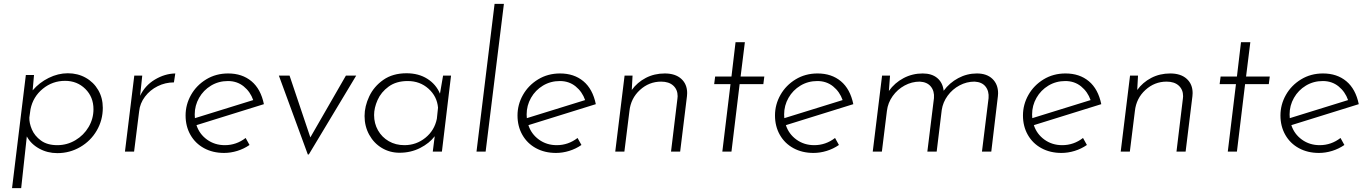

<svg xmlns="http://www.w3.org/2000/svg" viewBox="-20 -780 7047 988"><path d="M329 -403Q380 -403 421 -380Q462 -357 485.5 -316.5Q509 -276 509 -225Q509 -162 478 -108.5Q447 -55 393 -23.5Q339 8 275 8Q224 8 181.5 -15.5Q139 -39 118 -78L89 188H42L113 -394H155L148 -315Q182 -355 230.5 -379Q279 -403 329 -403ZM275 -33Q325 -33 368 -58.5Q411 -84 436 -126.5Q461 -169 461 -218Q461 -281 419 -322.5Q377 -364 315 -364Q250 -364 200 -323Q150 -282 137 -218L131 -175Q130 -147 144 -114Q158 -81 190.5 -57Q223 -33 275 -33Z M701 -287Q726 -340 777 -370.5Q828 -401 882 -402L875 -356Q831 -356 791.5 -336.5Q752 -317 726 -282.5Q700 -248 696 -207L670 0H623L671 -391H712Z M1137 -33Q1196 -33 1244 -70L1264 -34Q1235 -14 1201 -3.5Q1167 7 1133 7Q1075 7 1030 -17.5Q985 -42 960 -86Q935 -130 935 -186Q935 -242 963 -291.5Q991 -341 1041 -371.5Q1091 -402 1154 -402Q1226 -402 1274 -362Q1322 -322 1338 -244L991 -136Q1006 -90 1045.5 -61.5Q1085 -33 1137 -33ZM1153 -363Q1105 -363 1066 -339.5Q1027 -316 1004.5 -276.5Q982 -237 982 -191Q982 -178 983 -172L1283 -265Q1268 -308 1234 -335.5Q1200 -363 1153 -363Z M1813 -391 1569 15H1564L1415 -391H1470L1577 -73L1760 -391Z M2301 -391 2254 0H2207L2217 -79Q2190 -43 2142 -18.5Q2094 6 2036 6Q1986 6 1945 -18.5Q1904 -43 1880 -86.5Q1856 -130 1856 -183Q1856 -233 1880 -284Q1904 -335 1952.5 -369Q2001 -403 2072 -403Q2134 -403 2179 -374.5Q2224 -346 2244 -298L2260 -391ZM2234 -226Q2229 -284 2185 -323.5Q2141 -363 2078 -363Q2019 -363 1980 -334.5Q1941 -306 1923 -265.5Q1905 -225 1905 -188Q1905 -145 1925 -109.5Q1945 -74 1980.5 -53.5Q2016 -33 2061 -33Q2122 -33 2169 -71Q2216 -109 2228 -169Z M2573 -760 2479 0H2432L2525 -760Z M2845 -33Q2904 -33 2952 -70L2972 -34Q2943 -14 2909 -3.5Q2875 7 2841 7Q2783 7 2738 -17.5Q2693 -42 2668 -86Q2643 -130 2643 -186Q2643 -242 2671 -291.5Q2699 -341 2749 -371.5Q2799 -402 2862 -402Q2934 -402 2982 -362Q3030 -322 3046 -244L2699 -136Q2714 -90 2753.5 -61.5Q2793 -33 2845 -33ZM2861 -363Q2813 -363 2774 -339.5Q2735 -316 2712.5 -276.5Q2690 -237 2690 -191Q2690 -178 2691 -172L2991 -265Q2976 -308 2942 -335.5Q2908 -363 2861 -363Z M3401 -402Q3455 -402 3485.5 -374.5Q3516 -347 3516 -301Q3516 -290 3515 -285L3480 0H3433L3466 -273L3467 -285Q3467 -319 3444.5 -339.5Q3422 -360 3382 -360Q3320 -360 3273 -317Q3226 -274 3219 -209L3193 0H3146L3194 -391H3235L3231 -317Q3259 -356 3303 -379Q3347 -402 3401 -402Z M3813 -563 3791 -386H3913L3908 -347H3786L3744 0H3697L3739 -347H3655L3660 -386H3744L3765 -563Z M4170 -33Q4229 -33 4277 -70L4297 -34Q4268 -14 4234 -3.5Q4200 7 4166 7Q4108 7 4063 -17.5Q4018 -42 3993 -86Q3968 -130 3968 -186Q3968 -242 3996 -291.5Q4024 -341 4074 -371.5Q4124 -402 4187 -402Q4259 -402 4307 -362Q4355 -322 4371 -244L4024 -136Q4039 -90 4078.5 -61.5Q4118 -33 4170 -33ZM4186 -363Q4138 -363 4099 -339.5Q4060 -316 4037.5 -276.5Q4015 -237 4015 -191Q4015 -178 4016 -172L4316 -265Q4301 -308 4267 -335.5Q4233 -363 4186 -363Z M5007 -402Q5058 -402 5087 -374Q5116 -346 5116 -300Q5116 -290 5115 -285L5081 0H5033L5067 -275Q5070 -311 5051.5 -334.5Q5033 -358 4995 -360Q4954 -360 4917.5 -340.5Q4881 -321 4856.5 -287.5Q4832 -254 4826 -214L4800 0H4752L4786 -275Q4789 -311 4770 -334.5Q4751 -358 4713 -360Q4672 -360 4635 -340Q4598 -320 4573.5 -285.5Q4549 -251 4544 -210L4518 0H4471L4519 -391H4560L4554 -312Q4584 -354 4629.5 -378Q4675 -402 4728 -402Q4775 -402 4803 -378.5Q4831 -355 4836 -313Q4866 -354 4911 -378Q4956 -402 5007 -402Z M5446 -33Q5505 -33 5553 -70L5573 -34Q5544 -14 5510 -3.5Q5476 7 5442 7Q5384 7 5339 -17.5Q5294 -42 5269 -86Q5244 -130 5244 -186Q5244 -242 5272 -291.5Q5300 -341 5350 -371.5Q5400 -402 5463 -402Q5535 -402 5583 -362Q5631 -322 5647 -244L5300 -136Q5315 -90 5354.5 -61.5Q5394 -33 5446 -33ZM5462 -363Q5414 -363 5375 -339.5Q5336 -316 5313.5 -276.5Q5291 -237 5291 -191Q5291 -178 5292 -172L5592 -265Q5577 -308 5543 -335.5Q5509 -363 5462 -363Z M6002 -402Q6056 -402 6086.5 -374.5Q6117 -347 6117 -301Q6117 -290 6116 -285L6081 0H6034L6067 -273L6068 -285Q6068 -319 6045.5 -339.5Q6023 -360 5983 -360Q5921 -360 5874 -317Q5827 -274 5820 -209L5794 0H5747L5795 -391H5836L5832 -317Q5860 -356 5904 -379Q5948 -402 6002 -402Z M6414 -563 6392 -386H6514L6509 -347H6387L6345 0H6298L6340 -347H6256L6261 -386H6345L6366 -563Z M6771 -33Q6830 -33 6878 -70L6898 -34Q6869 -14 6835 -3.5Q6801 7 6767 7Q6709 7 6664 -17.5Q6619 -42 6594 -86Q6569 -130 6569 -186Q6569 -242 6597 -291.5Q6625 -341 6675 -371.5Q6725 -402 6788 -402Q6860 -402 6908 -362Q6956 -322 6972 -244L6625 -136Q6640 -90 6679.5 -61.5Q6719 -33 6771 -33ZM6787 -363Q6739 -363 6700 -339.5Q6661 -316 6638.5 -276.5Q6616 -237 6616 -191Q6616 -178 6617 -172L6917 -265Q6902 -308 6868 -335.5Q6834 -363 6787 -363Z"/></svg>

Font: Josefin Sans Light
Style: Italic
Weight: 300
Italic angle: -7°
Designer: Santiago Orozco
Foundry: Typemade
Version: Version 2.000